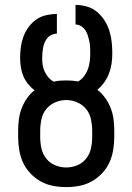

<svg xmlns="http://www.w3.org/2000/svg" viewBox="-20 -755 540 783"><path d="M250 8Q223 8 196.5 3Q170 -2 146.5 -15Q123 -28 104 -48Q85 -68 74 -92Q63 -116 58.5 -143Q54 -170 54 -196V-222Q54 -245 57 -268Q60 -291 68 -312.5Q76 -334 89.5 -353.5Q103 -373 121 -387Q106 -398 94 -413Q82 -428 75 -445Q68 -462 65 -481Q62 -500 62 -518Q62 -541 65 -563Q68 -585 75.5 -605.5Q83 -626 96.5 -644.5Q110 -663 128 -675.5Q146 -688 168 -693Q190 -698 212 -698V-618Q202 -618 191.5 -613.5Q181 -609 174 -601Q167 -593 162.5 -582.5Q158 -572 156 -561.5Q154 -551 153 -540Q152 -529 152 -518Q152 -504 154 -490Q156 -476 162 -463.5Q168 -451 177 -440Q186 -429 199 -422Q211 -425 224 -426Q237 -427 250 -427Q262 -427 274.5 -426Q287 -425 299 -423Q313 -431 323 -444.5Q333 -458 338.5 -473Q344 -488 346 -504.5Q348 -521 348 -537Q348 -549 347.5 -561.5Q347 -574 344.5 -586Q342 -598 338.5 -609.5Q335 -621 328 -631.5Q321 -642 310.5 -648.5Q300 -655 288 -655V-735Q311 -735 334 -728.5Q357 -722 375 -707Q393 -692 406 -672Q419 -652 426 -629.5Q433 -607 435.5 -583.5Q438 -560 438 -537Q438 -516 435 -495.5Q432 -475 424.5 -455.5Q417 -436 405 -419Q393 -402 377 -389Q395 -375 409 -355.5Q423 -336 431.5 -314Q440 -292 443 -269Q446 -246 446 -222V-196Q446 -170 441.5 -143Q437 -116 426 -92Q415 -68 396 -48Q377 -28 353.5 -15Q330 -2 303.5 3Q277 8 250 8ZM250 -72Q273 -72 295 -81Q317 -90 331.5 -108.5Q346 -127 351 -150Q356 -173 356 -196V-222Q356 -245 351 -268.5Q346 -292 331.5 -310Q317 -328 295 -337.5Q273 -347 250 -347Q227 -347 205 -337.5Q183 -328 168.5 -310Q154 -292 149 -268.5Q144 -245 144 -222V-196Q144 -173 149 -150Q154 -127 168.5 -108.5Q183 -90 205 -81Q227 -72 250 -72Z"/></svg>

Font: Iosevka Term Curly Medium
Style: Regular
Weight: 500
Designer: Belleve Invis
Foundry: Belleve Invis
Version: Version 32.3.0